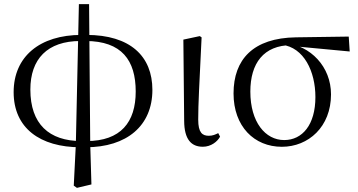

<svg xmlns="http://www.w3.org/2000/svg" viewBox="-20 -701 1746 936"><path d="M339.6 204.1 355.1 214.8 425.7 198.1 419.9 2.6 414.3 -680.9H364.6L349.7 2.7ZM372.9 16.9 376.8 -13.3C218.9 -13.3 128 -96.8 128 -264.4C128 -413 210.5 -501.1 372.2 -501.1L377.1 -530.8C174.2 -530.8 46.5 -425.4 46.5 -251.7C46.5 -77.4 174.3 16.9 372.9 16.9ZM398.3 16.9C598.3 16.9 722.9 -88.1 722.9 -262.9C722.9 -426.5 615.5 -530.8 401.1 -530.8L397 -501.1C574 -501.1 641.6 -406.3 641.6 -254.8C641.6 -105.3 568.8 -13.3 401.6 -13.3Z M968.8 14.4C1009.1 14.4 1040.3 -11.1 1052.8 -34.8L1043.9 -52C1030.5 -45.5 1017.5 -39.1 998 -39.1C966.4 -39.1 946.3 -54.3 946.3 -117.6C946.3 -195.6 951.5 -282.9 962.8 -518.8L954 -525L873.9 -507.9L877.8 -111.9C878.2 -20.4 913.2 14.4 968.8 14.4Z M1354 14.6C1483.7 14.6 1593.7 -82.8 1593.7 -240.9C1593.7 -375.3 1494.8 -479.5 1367 -492L1353.6 -483C1461.7 -469.8 1517.6 -352.9 1517.6 -227.7C1517.6 -93.1 1454.2 -18.2 1365.4 -18.2C1273.7 -18.2 1200.4 -105.3 1200.4 -254.5C1200.4 -391.9 1264.6 -480.5 1401.2 -481L1418.1 -475.1L1684.8 -450L1680.1 -522.7L1422.8 -519C1214.2 -516 1118.5 -411.2 1118.5 -245.6C1118.5 -84.4 1219.5 14.6 1354 14.6Z"/></svg>

Font: Source Han Serif TW VF
Style: Regular
Weight: 250
Designer: Ryoko NISHIZUKA 西塚涼子 (kana & ideographs); Frank Grießhammer (Latin, Greek & Cyrillic); Wenlong ZHANG 张文龙 (bopomofo); San
Foundry: Adobe
Version: Version 2.002;hotconv 1.1.0;makeotfexe 2.6.0